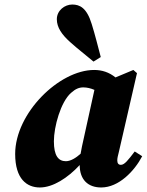

<svg xmlns="http://www.w3.org/2000/svg" viewBox="-20 -812 648 848"><path d="M218 -188C218 -252 248 -362 294 -402C314 -420 330 -426 348 -426C364 -426 381 -422 397 -415L342 -165C340 -154 338 -143 336 -133C317 -116 293 -100 271 -100C238 -100 218 -124 218 -188ZM427 16C505 16 574 -57 608 -122L575 -143C546 -105 530 -84 514 -84C503 -84 498 -91 498 -104C498 -114 501 -125 505 -141L585 -489L569 -503L490 -470C462 -493 430 -503 396 -503C241 -503 47 -312 47 -132C47 -21 99 16 156 16C214 16 279 -26 332 -83C332 -18 369 16 427 16ZM425 -560C412 -609 400 -658 385 -706C363 -778 332 -792 299 -792C266 -792 231 -766 231 -727C231 -691 253 -659 290 -626C323 -596 359 -569 393 -540Z"/></svg>

Font: Source Serif Pro Black
Style: Italic
Weight: 900
Italic angle: -12°
Designer: Frank Grießhammer
Foundry: Adobe Systems Incorporated
Version: Version 3.001;hotconv 1.0.111;makeotfexe 2.5.65597